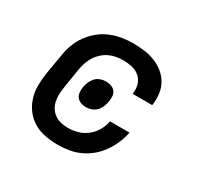

<svg xmlns="http://www.w3.org/2000/svg" viewBox="-121 -669 842 819"><g transform="rotate(30 300.0 -260.0)"><path d="M253 8Q221 8 190.5 2.5Q160 -3 134.5 -18Q109 -33 91 -56Q73 -79 63.5 -107.5Q54 -136 54 -167.5Q54 -199 59 -231L76 -331Q80 -358 90 -385Q100 -412 117 -435.5Q134 -459 157 -478Q180 -497 207 -508Q234 -519 261 -523.5Q288 -528 316 -528Q343 -528 370.5 -524.5Q398 -521 422.5 -511.5Q447 -502 467.5 -486Q488 -470 501 -448Q514 -426 518 -399Q522 -372 518 -344L517 -340H421V-342Q425 -365 418.5 -386Q412 -407 396.5 -420.5Q381 -434 359.5 -439Q338 -444 315 -444Q299 -444 281.5 -441Q264 -438 248 -430.5Q232 -423 218 -410.5Q204 -398 194.5 -383Q185 -368 179 -351Q173 -334 170 -317L154 -217Q151 -200 150.5 -182Q150 -164 153.5 -147.5Q157 -131 166 -117Q175 -103 188.5 -93.5Q202 -84 218.5 -80Q235 -76 253 -76Q277 -76 301 -82.5Q325 -89 345.5 -105Q366 -121 379 -143.5Q392 -166 396 -190H492Q487 -163 476 -137Q465 -111 448.5 -87Q432 -63 409.5 -44Q387 -25 361 -13Q335 -1 307.5 3.5Q280 8 253 8ZM277 -191Q263 -191 251.5 -195Q240 -199 232 -208.5Q224 -218 222.5 -231Q221 -244 223 -257Q225 -270 230.5 -283.5Q236 -297 245.5 -308Q255 -319 269 -324Q283 -329 296 -329Q310 -329 322 -325Q334 -321 342 -311.5Q350 -302 351 -289Q352 -276 350 -263Q348 -250 343 -236.5Q338 -223 328 -212Q318 -201 304 -196Q290 -191 277 -191Z"/></g></svg>

Font: Iosevka Custom Medium Oblique
Style: Regular
Weight: 500
Italic angle: -9°
Designer: Belleve Invis
Foundry: Belleve Invis
Version: Version 27.0.1